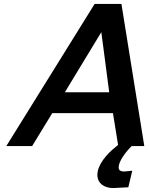

<svg xmlns="http://www.w3.org/2000/svg" viewBox="-20 -741 763 974"><path d="M712 0 596 -721H460L12 0H143L245 -167H553L579 -6L565 6C524 38 474 94 474 146C474 189 508 213 555 213L631 209L651 125L611 129C588 129 582 121 582 107C582 77 619 28 648 0ZM534 -273H309L494 -578Z"/></svg>

Font: Perun SemiBold Italic
Style: Regular
Weight: 400
Italic angle: -12°
Foundry: Copyright (c) Stefan Peev, Context Ltd, 2016
Version: Version 1.026